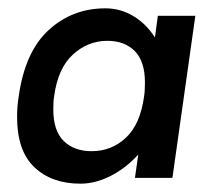

<svg xmlns="http://www.w3.org/2000/svg" viewBox="-20 -427 512 461"><path d="M449 -389 394 0H304L312 -56Q282 -23 245.5 -4.5Q209 14 173 14Q104 14 62.5 -25.5Q21 -65 21 -146Q21 -172 25 -196Q40 -303 97 -355Q154 -407 233 -407Q269 -407 300 -388.5Q331 -370 352 -337L359 -389ZM326 -196Q328 -208 328 -229Q328 -280 303.5 -304.5Q279 -329 238 -329Q191 -329 155 -296Q119 -263 110 -196Q108 -185 108 -164Q108 -113 133 -88.5Q158 -64 200 -64Q248 -64 282.5 -96.5Q317 -129 326 -196Z"/></svg>

Font: Neutral Grotesk
Style: Italic
Weight: 400
Italic angle: -8°
Designer: Nawras Khrais
Foundry: Nawras Khrais
Version: Version 1.000